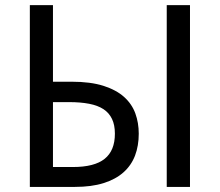

<svg xmlns="http://www.w3.org/2000/svg" viewBox="-20 -734 863 754"><path d="M524.9 -209Q524.9 -161.6 510.3 -123Q495.6 -84.5 464.8 -57.1Q434.1 -29.8 386.7 -14.9Q339.4 0 273.9 0H97.2V-713.9H188V-413.1H261.2Q335.4 -413.1 386 -397Q436.5 -380.9 467.3 -353.3Q498 -325.7 511.5 -288.6Q524.9 -251.5 524.9 -209ZM188 -78.1H266.1Q351.1 -78.1 391.1 -110.4Q431.2 -142.6 431.2 -209Q431.2 -243.2 419.9 -266.8Q408.7 -290.5 386.5 -305.2Q364.3 -319.8 330.3 -326.4Q296.4 -333 251 -333H188ZM634.8 0V-713.9H726.1V0Z"/></svg>

Font: WenQuanYi Micro Hei
Style: Regular
Weight: 400
Foundry: Ascender Corporation
Version: Version 0.2.0-beta